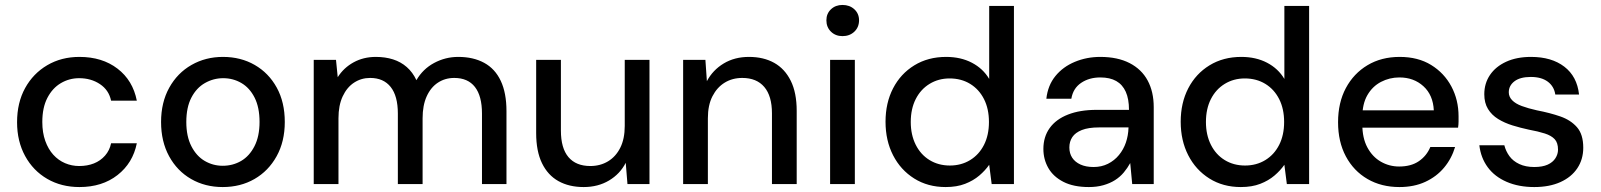

<svg xmlns="http://www.w3.org/2000/svg" viewBox="-20 -744 6469 776"><path d="M301 12Q228 12 171 -21Q114 -54 81.5 -113.5Q49 -173 49 -250Q49 -329 81.5 -388Q114 -447 171 -480.5Q228 -514 301 -514Q393 -514 455 -466.5Q517 -419 533 -337H429Q420 -380 384 -404Q348 -428 300 -428Q260 -428 226 -408Q192 -388 171.5 -348.5Q151 -309 151 -251Q151 -208 163 -174.5Q175 -141 195.5 -118.5Q216 -96 243 -84.5Q270 -73 300 -73Q333 -73 359.5 -83.5Q386 -94 404.5 -115Q423 -136 429 -165H533Q517 -85 455 -36.5Q393 12 301 12Z M880 12Q809 12 752.5 -20.5Q696 -53 663.5 -112.5Q631 -172 631 -251Q631 -330 664 -389.5Q697 -449 754 -481.5Q811 -514 881 -514Q953 -514 1009.5 -481.5Q1066 -449 1098.5 -390Q1131 -331 1131 -251Q1131 -172 1098 -112.5Q1065 -53 1008.5 -20.5Q952 12 880 12ZM880 -74Q921 -74 954.5 -93.5Q988 -113 1008.5 -153Q1029 -193 1029 -251Q1029 -310 1009 -349.5Q989 -389 955.5 -408.5Q922 -428 882 -428Q843 -428 808.5 -408.5Q774 -389 753.5 -349.5Q733 -310 733 -251Q733 -193 753.5 -153Q774 -113 807.5 -93.5Q841 -74 880 -74Z M1248 0V-502H1338L1345 -432Q1369 -470 1409 -492Q1449 -514 1499 -514Q1537 -514 1568.5 -504Q1600 -494 1624 -473Q1648 -452 1663 -420Q1689 -465 1734.5 -489.5Q1780 -514 1832 -514Q1893 -514 1937 -490Q1981 -466 2004 -417Q2027 -368 2027 -295V0H1928V-285Q1928 -356 1899.5 -392.5Q1871 -429 1816 -429Q1779 -429 1750 -410Q1721 -391 1704.5 -354.5Q1688 -318 1688 -266V0H1588V-285Q1588 -356 1559 -392.5Q1530 -429 1476 -429Q1440 -429 1411 -410Q1382 -391 1365 -354.5Q1348 -318 1348 -266V0Z M2339 12Q2280 12 2237 -12Q2194 -36 2170.5 -84.5Q2147 -133 2147 -206V-502H2247V-216Q2247 -145 2277.5 -109Q2308 -73 2366 -73Q2406 -73 2437.5 -92Q2469 -111 2487 -147Q2505 -183 2505 -235V-502H2605V0H2516L2509 -86Q2486 -41 2441.5 -14.5Q2397 12 2339 12Z M2741 0V-502H2831L2837 -416Q2861 -461 2905 -487.5Q2949 -514 3007 -514Q3066 -514 3109 -490Q3152 -466 3176 -417.5Q3200 -369 3200 -296V0H3100V-286Q3100 -356 3069 -392.5Q3038 -429 2980 -429Q2940 -429 2909 -410Q2878 -391 2859.5 -355Q2841 -319 2841 -266V0Z M3335 0V-502H3435V0ZM3385 -598Q3357 -598 3338.5 -616Q3320 -634 3320 -662Q3320 -689 3338.5 -706.5Q3357 -724 3385 -724Q3414 -724 3433 -706.5Q3452 -689 3452 -662Q3452 -634 3433 -616Q3414 -598 3385 -598Z M3802 12Q3730 12 3675 -22.5Q3620 -57 3589.5 -116.5Q3559 -176 3559 -252Q3559 -328 3589.5 -387Q3620 -446 3675.5 -480Q3731 -514 3804 -514Q3863 -514 3908 -490.5Q3953 -467 3978 -425V-720H4078V0H3988L3978 -78Q3962 -55 3938 -34.5Q3914 -14 3880.5 -1Q3847 12 3802 12ZM3819 -75Q3865 -75 3901 -97Q3937 -119 3957 -158.5Q3977 -198 3977 -251Q3977 -304 3957 -343.5Q3937 -383 3901 -405Q3865 -427 3818 -427Q3773 -427 3737 -405Q3701 -383 3681 -343.5Q3661 -304 3661 -251Q3661 -199 3681 -159Q3701 -119 3737 -97Q3773 -75 3819 -75Z M4381 12Q4319 12 4278 -9Q4237 -30 4217 -65Q4197 -100 4197 -142Q4197 -191 4222.5 -226.5Q4248 -262 4296.5 -281Q4345 -300 4412 -300H4543Q4543 -344 4530 -373Q4517 -402 4491.5 -416.5Q4466 -431 4427 -431Q4382 -431 4349.5 -409Q4317 -387 4310 -345H4209Q4215 -399 4245.5 -436.5Q4276 -474 4324 -494Q4372 -514 4427 -514Q4497 -514 4545.5 -489Q4594 -464 4618.5 -418.5Q4643 -373 4643 -311V0H4556L4548 -85Q4537 -65 4522 -47Q4507 -29 4486.5 -16Q4466 -3 4439.5 4.5Q4413 12 4381 12ZM4400 -69Q4432 -69 4458 -82Q4484 -95 4502.5 -117.5Q4521 -140 4530.5 -168Q4540 -196 4541 -227V-229H4422Q4379 -229 4352.5 -218.5Q4326 -208 4314 -190Q4302 -172 4302 -148Q4302 -124 4313.5 -106.5Q4325 -89 4347 -79Q4369 -69 4400 -69Z M4995 12Q4923 12 4868 -22.5Q4813 -57 4782.5 -116.5Q4752 -176 4752 -252Q4752 -328 4782.5 -387Q4813 -446 4868.5 -480Q4924 -514 4997 -514Q5056 -514 5101 -490.5Q5146 -467 5171 -425V-720H5271V0H5181L5171 -78Q5155 -55 5131 -34.5Q5107 -14 5073.5 -1Q5040 12 4995 12ZM5012 -75Q5058 -75 5094 -97Q5130 -119 5150 -158.5Q5170 -198 5170 -251Q5170 -304 5150 -343.5Q5130 -383 5094 -405Q5058 -427 5011 -427Q4966 -427 4930 -405Q4894 -383 4874 -343.5Q4854 -304 4854 -251Q4854 -199 4874 -159Q4894 -119 4930 -97Q4966 -75 5012 -75Z M5636 12Q5563 12 5507 -20.5Q5451 -53 5419.5 -112Q5388 -171 5388 -250Q5388 -329 5419.5 -388Q5451 -447 5507 -480.5Q5563 -514 5637 -514Q5711 -514 5764 -481.5Q5817 -449 5846 -394.5Q5875 -340 5875 -274Q5875 -264 5875 -252.5Q5875 -241 5873 -228H5461V-298H5775Q5772 -360 5733 -395.5Q5694 -431 5636 -431Q5596 -431 5561.5 -413Q5527 -395 5506.5 -359.5Q5486 -324 5486 -270V-242Q5486 -186 5506.5 -148Q5527 -110 5561 -90.5Q5595 -71 5635 -71Q5683 -71 5714.5 -92.5Q5746 -114 5761 -150H5861Q5847 -103 5816.5 -66.5Q5786 -30 5740.5 -9Q5695 12 5636 12Z M6181 12Q6118 12 6069.5 -9Q6021 -30 5993 -68Q5965 -106 5959 -157H6060Q6066 -133 6080.5 -113Q6095 -93 6120.5 -81Q6146 -69 6181 -69Q6214 -69 6235 -78.5Q6256 -88 6266.5 -104.5Q6277 -121 6277 -139Q6277 -167 6263.5 -181.5Q6250 -196 6223.5 -204.5Q6197 -213 6159 -220Q6126 -227 6093.5 -237Q6061 -247 6035 -263Q6009 -279 5994 -303.5Q5979 -328 5979 -363Q5979 -407 6002 -441Q6025 -475 6067.5 -494.5Q6110 -514 6168 -514Q6251 -514 6302.5 -474.5Q6354 -435 6362 -362H6266Q6261 -395 6235.5 -414Q6210 -433 6167 -433Q6124 -433 6101 -415.5Q6078 -398 6078 -371Q6078 -353 6091.5 -339Q6105 -325 6130.5 -315.5Q6156 -306 6192 -298Q6244 -288 6286 -273.5Q6328 -259 6353.5 -230Q6379 -201 6379 -147Q6379 -100 6355 -64Q6331 -28 6286.5 -8Q6242 12 6181 12Z"/></svg>

Font: DM Sans 16pt Medium
Style: Regular
Weight: 500
Version: Version 4.004;gftools[0.9.30]